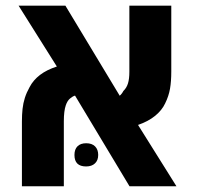

<svg xmlns="http://www.w3.org/2000/svg" viewBox="-20 -651 689 671"><path d="M56.6 0V-226.6Q56.6 -250.5 58.8 -270.5Q61 -290.5 66.9 -309.1Q72.8 -327.6 83.5 -346.7Q96.2 -371.1 119.9 -389.2Q143.6 -407.2 178.7 -418.5L44.9 -631.3H208.5L398.4 -316.4Q402.3 -319.8 405.5 -324Q408.7 -328.1 411.1 -333Q422.4 -343.8 427.2 -359.4Q432.1 -375 432.1 -400.4V-631.3H578.6V-401.4Q578.6 -366.7 574.2 -341.1Q569.8 -315.4 557.1 -289.6Q545.9 -265.6 522 -246.1Q498 -226.6 462.4 -214.4L596.7 0H432.6L242.2 -316.9Q233.9 -314.5 224.6 -306.6Q215.3 -298.8 210 -283.2Q203.1 -263.2 203.1 -227.5V0ZM280.8 -69.3Q240.2 -69.3 240.2 -109.4Q240.2 -129.4 251 -139.9Q261.7 -150.4 281.2 -150.4Q301.3 -150.4 312.3 -139.4Q323.2 -128.4 323.2 -109.4Q323.2 -90.8 312 -80.1Q300.8 -69.3 280.8 -69.3Z"/></svg>

Font: Wonky
Style: Regular
Weight: 400
Designer: Monotype Design Team
Foundry: Monotype Imaging Inc.
Version: Version 3.000